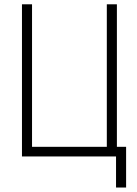

<svg xmlns="http://www.w3.org/2000/svg" viewBox="-20 -713 626 875"><path d="M80.1 0H508.8V141.6H554.7V-43.9H512.7V-693.4H466.8V-43.9H126V-693.4H80.1Z"/></svg>

Font: Cascadia Code PL ExtraLight
Style: Regular
Weight: 200
Monospace: yes
Designer: Aaron Bell
Foundry: Saja Typeworks
Version: Version 2404.023